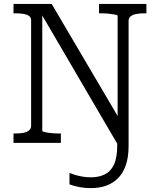

<svg xmlns="http://www.w3.org/2000/svg" viewBox="-20 -730 810 981"><path d="M637 16Q637 74 622.5 115Q608 156 582 181.5Q556 207 521.5 219Q487 231 446 231Q411 231 381.5 225Q352 219 335 212V154Q348 159 365 164Q382 169 402 172.5Q422 176 444 176Q485 176 515.5 161Q546 146 562.5 110.5Q579 75 579 12V-39L607 52L180 -678L196 -680V-61Q196 -58 209 -55Q222 -52 241.5 -50Q261 -48 278 -48H291V0H49V-48H59Q83 -48 100.5 -51.5Q118 -55 128.5 -64Q139 -73 139 -87V-626Q139 -641 128.5 -648.5Q118 -656 100.5 -659Q83 -662 59 -662H49V-710H244L613 -83L581 -70V-649Q581 -653 568 -655.5Q555 -658 536 -660Q517 -662 499 -662H486V-710H728V-662H718Q695 -662 676.5 -658.5Q658 -655 647.5 -646.5Q637 -638 637 -623Z"/></svg>

Font: Roboto Serif SemiCondensed Light
Style: Regular
Weight: 300
Width: 4
Designer: Greg Gazdowicz
Foundry: Commercial Type
Version: Version 1.007